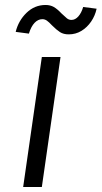

<svg xmlns="http://www.w3.org/2000/svg" viewBox="-20 -751 408 771"><path d="M73 0 148 -522H223L148 0ZM256 -613Q235 -613 221 -622Q207 -631 189 -649Q177 -662 168.5 -668Q160 -674 150 -674Q133 -674 119 -659.5Q105 -645 96 -616L43 -623Q54 -668 86.5 -699.5Q119 -731 163 -731Q182 -731 196 -723Q210 -715 227 -697Q240 -685 248 -678Q256 -671 267 -671Q282 -671 294.5 -685Q307 -699 314 -723L368 -716Q362 -688 346 -664.5Q330 -641 307 -627Q284 -613 256 -613Z"/></svg>

Font: Lexend Light
Style: Italic
Weight: 300
Italic angle: -8.13011°
Designer: Bonnie Shaver-Troup, Thomas Jockin
Foundry: Lexend
Version: Version 1.007